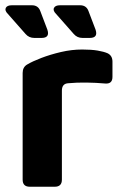

<svg xmlns="http://www.w3.org/2000/svg" viewBox="-20 -709 468 729"><path d="M93 0Q66 0 66 -27V-432Q66 -454 83 -464Q103 -476 137 -489Q171 -502 211.5 -511.5Q252 -521 292 -521Q327 -521 350.5 -517Q374 -513 388 -507Q407 -498 407 -475V-417Q407 -389 378 -392Q345 -395 308 -395.5Q271 -396 240 -393Q215 -392 215 -365V-27Q215 0 188 0ZM110 -565Q90 -565 77 -580L10 -656Q-3 -669 2 -679Q7 -689 25 -689H101Q125 -689 133 -667L160 -596Q170 -565 138 -565ZM293 -565Q273 -565 260 -580L193 -656Q180 -669 185 -679Q190 -689 208 -689H284Q308 -689 316 -667L343 -596Q353 -565 321 -565Z"/></svg>

Font: Pitagon Sans
Style: Bold
Weight: 700
Designer: Travis Tran
Foundry: Pitagon
Version: Version 1.001; ttfautohint (v1.8.4.7-5d5b);gftools[0.9.26]